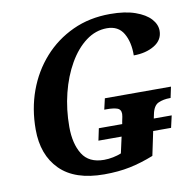

<svg xmlns="http://www.w3.org/2000/svg" viewBox="-81 -806 906 898"><g transform="rotate(-10 372.0 -357.0)"><path d="M343 10Q204 10 133.5 -60.5Q63 -131 63 -252Q63 -350 94 -435Q125 -520 183 -585Q241 -650 321 -687Q401 -724 499 -724Q570 -724 618 -707Q666 -690 690 -663.5Q714 -637 714 -607Q714 -563 673.5 -538.5Q633 -514 575 -514Q576 -577 551.5 -619Q527 -661 473 -661Q419 -661 373 -626.5Q327 -592 292.5 -532Q258 -472 239 -396Q220 -320 220 -237Q220 -157 251 -107Q282 -57 354 -57Q375 -57 397 -61.5Q419 -66 436 -73L453 -150H343L355 -207H466L468 -219Q474 -245 474 -254Q474 -276 456 -282Q438 -288 408 -288H395L407 -340H721L710 -288H706Q676 -288 652 -277.5Q628 -267 620 -226L616 -207H701L688 -150H603L579 -36Q521 -13 466 -1.5Q411 10 343 10Z"/></g></svg>

Font: Noto Serif SemiCondensed
Style: Bold Italic
Weight: 700
Width: 4
Italic angle: -12°
Designer: Monotype Design Team
Foundry: Monotype Imaging Inc.
Version: Version 2.014